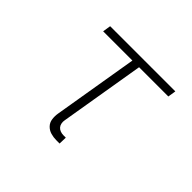

<svg xmlns="http://www.w3.org/2000/svg" viewBox="-127 -683 854 854"><g transform="rotate(45 300.0 -256.0)"><path d="M335 8H314Q296 8 279 3Q262 -2 250 -14.5Q238 -27 235.5 -45Q233 -63 236 -81L303 -482H119L125 -520H535L529 -482H345L278 -81Q276 -71 278 -61Q280 -51 286 -44Q292 -37 301.5 -33.5Q311 -30 321 -30H336Z"/></g></svg>

Font: Iosevka Aile XLt Obl
Style: Regular
Weight: 200
Italic angle: -9°
Designer: Belleve Invis
Foundry: Belleve Invis
Version: Version 31.1.0; ttfautohint (v1.8.4)